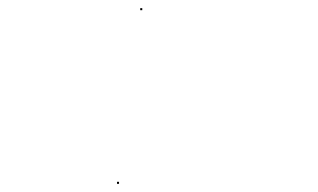

<svg xmlns="http://www.w3.org/2000/svg" viewBox="-20 -449 781 471"><path d="M324 -424V-429H329V-424ZM324 -424V-429H329V-424ZM267 2V-3H272V2Z"/></svg>

Font: FRB American Cursive Just Beginnings
Style: Italic
Weight: 400
Italic angle: -25°
Version: Version 2.0;Modular Font Editor K font №1